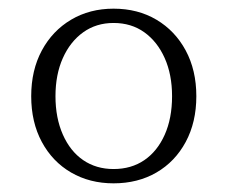

<svg xmlns="http://www.w3.org/2000/svg" viewBox="-20 -740 525 443"><path d="M433 -518Q433 -458 408.5 -412.5Q384 -367 341 -342Q298 -317 242 -317Q187 -317 144 -342Q101 -367 76.5 -412.5Q52 -458 52 -518Q52 -578 76.5 -623.5Q101 -669 144 -694.5Q187 -720 242 -720Q298 -720 341 -694.5Q384 -669 408.5 -623.5Q433 -578 433 -518ZM108 -518Q108 -468 125 -429.5Q142 -391 172 -370.5Q202 -350 242 -350Q283 -350 313 -370.5Q343 -391 360 -429Q377 -467 377 -518Q377 -568 360 -606Q343 -644 313 -665.5Q283 -687 242 -687Q202 -687 172 -665.5Q142 -644 125 -606Q108 -568 108 -518Z"/></svg>

Font: Roboto Serif 36pt ExtraLight
Style: Regular
Weight: 250
Designer: Greg Gazdowicz
Foundry: Commercial Type
Version: Version 1.008